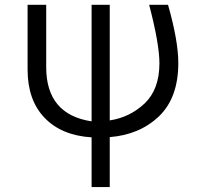

<svg xmlns="http://www.w3.org/2000/svg" viewBox="-20 -545 817 785"><path d="M92.8 -260.7Q92.8 -327.1 92.8 -525.4Q112.3 -525.4 168.9 -525.4Q168.9 -461.9 168.9 -270.5Q168.9 -77.1 354.5 -48.8Q354.5 -208 354.5 -525.4Q373 -525.4 428.7 -525.4Q428.7 -407.2 428.7 -52.7Q511.7 -65.4 572.3 -123Q631.8 -180.7 631.8 -286.1Q631.8 -365.2 589.8 -525.4Q615.2 -525.4 667 -525.4Q709 -377.9 709 -287.1Q709 -145.5 629.9 -69.3Q550.8 5.9 428.7 15.6Q428.7 84 428.7 219.7Q410.2 219.7 354.5 219.7Q354.5 168.9 354.5 16.6Q231.4 8.8 162.1 -63.5Q92.8 -135.7 92.8 -260.7Z"/></svg>

Font: Gothic A1
Style: Regular
Weight: 400
Designer: HanYang I&C Co.,Ltd.
Version: Version 2.50